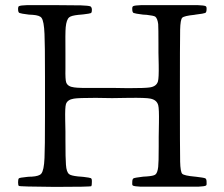

<svg xmlns="http://www.w3.org/2000/svg" viewBox="-20 -731 879 752"><path d="M337.9 -2Q339.8 -5.9 339.8 -18.6Q339.8 -19.5 339.8 -22.5Q339.8 -31.2 335.9 -33.2Q332 -35.2 307.6 -38.1Q300.8 -39.1 296.9 -39.1Q293 -39.1 285.2 -40Q257.8 -43 251 -48.8Q240.2 -56.6 238.3 -85.9Q236.3 -107.4 236.3 -186.5Q236.3 -205.1 236.3 -215.8Q236.3 -233.4 235.4 -261.7Q234.4 -310.5 238.3 -323.2Q244.1 -340.8 269.5 -344.7Q287.1 -347.7 354.5 -347.7Q394.5 -346.7 418.9 -346.7Q444.3 -346.7 484.4 -347.7Q551.8 -348.6 569.3 -344.7Q593.8 -339.8 599.6 -319.3Q603.5 -304.7 602.5 -250Q601.6 -215.8 601.6 -194.3Q601.6 -180.7 601.6 -157.2Q601.6 -93.8 599.6 -77.1Q596.7 -52.7 587.9 -46.9Q581.1 -42 555.7 -40Q546.9 -40 541 -39.1Q508.8 -35.2 503.4 -32.7Q498 -30.3 498 -17.6Q498 -15.6 498 -13.7Q497.1 -5.9 501 -3.9Q506.8 -1 528.3 0Q544.9 0 604.5 0Q628.9 0 643.6 0Q658.2 0 682.6 0Q742.2 0 758.8 0Q780.3 -1 786.1 -3.9Q790 -5.9 789.1 -13.7Q789.1 -15.6 789.1 -18.6Q789.1 -30.3 783.7 -32.7Q778.3 -35.2 745.1 -39.1H744.1Q701.2 -43 693.8 -50.3Q686.5 -57.6 685.5 -98.6Q685.5 -101.6 685.5 -103.5Q684.6 -144.5 684.6 -356.4Q684.6 -568.4 685.5 -609.4Q685.5 -611.3 685.5 -614.3Q686.5 -654.3 693.8 -661.6Q701.2 -668.9 741.2 -672.9Q744.1 -673.8 746.1 -673.8Q778.3 -677.7 783.7 -680.2Q789.1 -682.6 789.1 -695.3Q789.1 -696.3 789.1 -698.2Q789.1 -705.1 785.2 -707Q779.3 -710 753.9 -710.9Q735.4 -710.9 668 -710.9Q652.3 -710.9 643.6 -710.9Q634.8 -710.9 619.1 -710.9Q551.8 -710.9 533.2 -710.9Q507.8 -710 502 -707Q498 -705.1 498 -698.2Q498 -696.3 498 -695.3Q498 -682.6 503.4 -680.2Q508.8 -677.7 540 -673.8Q545.9 -672.9 554.7 -672.9Q581.1 -669.9 587.9 -666Q596.7 -659.2 599.6 -636.7Q600.6 -620.1 600.6 -560.5Q600.6 -538.1 600.6 -525.4Q600.6 -506.8 601.6 -476.6Q602.5 -425.8 598.6 -412.1Q592.8 -392.6 567.4 -388.7Q549.8 -385.7 482.4 -385.7Q443.4 -386.7 418.9 -386.7Q395.5 -386.7 356.4 -386.7Q289.1 -385.7 270.5 -388.7Q245.1 -391.6 239.3 -408.2Q235.4 -418.9 236.3 -461.9Q236.3 -486.3 236.3 -501Q236.3 -508.8 236.3 -523.4Q235.4 -602.5 237.3 -624Q240.2 -654.3 251 -663.1Q258.8 -669.9 287.1 -672.9Q293.9 -673.8 297.9 -673.8Q301.8 -673.8 307.6 -674.8Q332 -677.7 335.9 -679.7Q339.8 -681.6 339.8 -691.4Q339.8 -694.3 339.8 -695.3Q338.9 -703.1 334 -706.1Q326.2 -709 296.9 -710Q276.4 -710 197.3 -710.9Q188.5 -710.9 171.9 -710.9Q104.5 -710.9 85.9 -710.9Q60.5 -710 54.7 -707Q50.8 -705.1 50.8 -698.2Q50.8 -696.3 50.8 -695.3Q50.8 -682.6 56.2 -680.2Q61.5 -677.7 92.8 -673.8Q98.6 -672.9 108.4 -672.9Q135.7 -670.9 142.6 -661.1Q152.3 -648.4 154.3 -597.7Q156.2 -562.5 156.2 -429.7Q156.2 -381.8 156.2 -355.5Q156.2 -327.1 156.2 -278.3Q156.2 -147.5 154.3 -112.3Q152.3 -63.5 141.6 -50.8Q133.8 -41 104.5 -39.1Q92.8 -39.1 85.9 -38.1Q55.7 -35.2 53.7 -32.2Q50.8 -28.3 50.8 -17.1Q50.8 -5.9 53.7 -2.9Q56.6 0 195.3 1Q334 1 337.9 -2Z"/></svg>

Font: Bpmf GenWan Min R
Style: R
Weight: 400
Foundry: But Ko
Version: Version 1.320